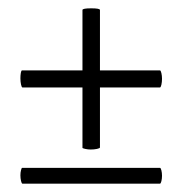

<svg xmlns="http://www.w3.org/2000/svg" viewBox="-20 -442 438 461"><path d="M29 -21Q29 -28 30.5 -33.5Q32 -39 33 -39H364Q366 -39 367.5 -33Q369 -27 369 -20Q369 -13 367.5 -7Q366 -1 364 -1H34Q32 -1 30.5 -7.5Q29 -14 29 -21ZM29 -254Q29 -261 30 -267Q31 -273 33 -273H364Q366 -273 367.5 -266.5Q369 -260 369 -253Q369 -245 367.5 -238.5Q366 -232 364 -232H34Q32 -232 30.5 -239Q29 -246 29 -254ZM198 -83Q191 -83 184.5 -84.5Q178 -86 178 -87V-418Q178 -422 199 -422Q220 -422 220 -418V-88Q220 -86 213 -84.5Q206 -83 198 -83Z"/></svg>

Font: Cormorant Garamond Medium
Style: Italic
Weight: 500
Italic angle: -10°
Designer: Christian Thalmann (Catharsis Fonts)
Foundry: Catharsis Fonts
Version: Version 4.000